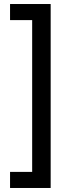

<svg xmlns="http://www.w3.org/2000/svg" viewBox="-20 -787 362 955"><path d="M30 -767V-687H140V68H30V148H232V-767Z"/></svg>

Font: Voces
Style: Regular
Weight: 400
Designer: Ana Paula Megda, Pablo Ugerman
Foundry: Ana Paula Megda, Pablo Ugerman
Version: Version 1.100